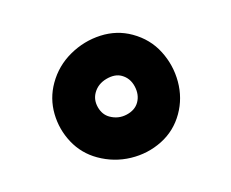

<svg xmlns="http://www.w3.org/2000/svg" viewBox="-55 -902 519 432"><g transform="rotate(15 205.0 -685.5)"><path d="M351.1 -682.6Q351.1 -643.6 330.1 -611.6Q309.1 -579.6 274.7 -560.8Q240.2 -542 200.2 -542Q163.6 -542 132.6 -561Q101.6 -580.1 82.8 -611.3Q64 -642.6 64 -679.2Q64 -718.8 84 -752.9Q104 -787.1 136.7 -808.1Q169.4 -829.1 207 -829.1Q247.6 -829.1 280 -808.1Q312.5 -787.1 331.8 -753.7Q351.1 -720.2 351.1 -682.6ZM255.4 -684.1Q255.4 -702.6 241 -718Q226.6 -733.4 207 -733.4Q190.4 -733.4 175 -717.8Q159.7 -702.1 159.7 -682.1Q159.7 -664.6 173.1 -651.1Q186.5 -637.7 203.1 -637.7Q224.6 -637.7 240 -652.1Q255.4 -666.5 255.4 -684.1Z"/></g></svg>

Font: Mikhak-DS1-FD Black
Style: Regular
Weight: 900
Designer: Amin Abedi
Version: Version 3.2